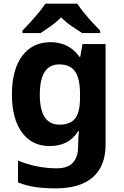

<svg xmlns="http://www.w3.org/2000/svg" viewBox="-20 -786 673 1046"><path d="M254.9 -556.2Q356 -556.2 413.1 -476.1H417L429.2 -545.9H555.2V1Q555.2 118.2 486.3 179.2Q416.5 240.2 282.2 240.2Q225.6 240.2 174.8 233.4Q124 226.1 78.1 208V88.9Q179.7 130.9 291 130.9Q406.7 130.9 405.8 6.8V-3.9Q405.8 -20.5 407.2 -39.1Q409.7 -57.6 410.2 -70.8H405.8Q378.4 -28.3 338.9 -8.8Q299.3 9.8 251 9.8Q153.8 9.8 99.6 -64.5Q44.9 -138.7 44.9 -272Q44.9 -405.3 100.6 -481Q156.7 -556.2 254.9 -556.2ZM301.8 -435.1Q196.8 -435.1 196.8 -270Q196.8 -106.9 304.2 -106.9Q361.8 -106.9 388.7 -139.6Q416 -172.4 416 -252.9V-271Q416 -359.4 388.7 -397Q362.3 -435.1 301.8 -435.1ZM400.9 -766.1Q415.5 -743.2 437.5 -716.8Q464.8 -683.1 483.9 -663.1Q516.1 -628.9 525.9 -619.1V-606H427.2Q406.7 -618.7 370.1 -643.6Q338.4 -665 313 -691.9Q290.5 -668 257.3 -644Q221.7 -619.6 201.2 -606H102.1V-619.1Q123.5 -640.6 144.5 -663.6Q167.5 -689 190.4 -716.8Q212.4 -743.2 227.1 -766.1Z"/></svg>

Font: Droid Sans Thai
Style: Bold
Weight: 700
Designer: Steve Matteson
Foundry: Ascender Corporation
Version: Version 1.00